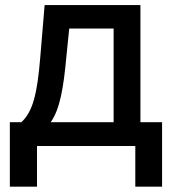

<svg xmlns="http://www.w3.org/2000/svg" viewBox="-20 -565 679 743"><path d="M18.1 157.3H123.2V0H503.6V157.3H607.2V-92H523.4V-545.5H152.7L135.7 -342C124.3 -204.5 107.6 -132.8 62.5 -92H18.1ZM176.1 -92C212.4 -142.8 225.9 -227.3 236.5 -342L247.9 -454.5H419.7V-92Z"/></svg>

Font: Magic Ui Pro Medium
Style: Regular
Weight: 500
Designer: Stefan Endress, Andreas Faust
Version: Version 1.000;FEAKit 1.0